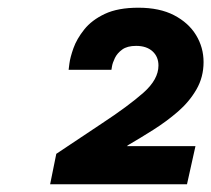

<svg xmlns="http://www.w3.org/2000/svg" viewBox="-20 -882 548 498"><path d="M110 -404 126 -483 243 -561Q313 -607 352 -641.5Q391 -676 391 -712Q391 -735 375.5 -749Q360 -763 333 -763Q310 -763 297 -753.5Q284 -744 278 -731.5Q272 -719 270.5 -710Q269 -701 269 -701H158Q158 -701 160 -717Q162 -733 170.5 -757Q179 -781 198.5 -805.5Q218 -830 252 -846Q286 -862 339 -862Q394 -862 431.5 -842.5Q469 -823 488.5 -791Q508 -759 508 -721Q508 -682 489.5 -650Q471 -618 441.5 -592.5Q412 -567 378 -545.5Q344 -524 313 -506L309 -503H487L465 -404Z"/></svg>

Font: Be Vietnam Pro
Style: Bold Italic
Weight: 700
Italic angle: -12°
Designer: Lam Bao, Tony Le, Vietanh Nguyen
Foundry: Yellow Type Foundry
Version: Version 1.002; ttfautohint (v1.8.3)